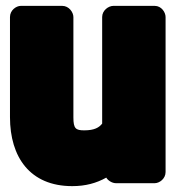

<svg xmlns="http://www.w3.org/2000/svg" viewBox="-20 -586 599 654"><path d="M267 -142C238 -142 230 -148 230 -186V-528C230 -544 215 -566 192 -566H51C35 -566 14 -551 14 -528V-187C14 -51 82 48 226 48C271 48 308 38 342 19C347 28 361 38 375 38H507C523 38 544 23 544 0V-528C544 -544 530 -566 507 -566H366C350 -566 328 -551 328 -528V-165C318 -152 302 -142 267 -142Z"/></svg>

Font: Asimov Print
Style: E
Weight: 500
Designer: Google
Version: Version 2.000980; 2014